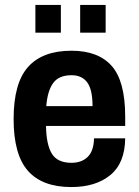

<svg xmlns="http://www.w3.org/2000/svg" viewBox="-20 -744 561 776"><path d="M123 -612V-724H226V-612ZM304 -612V-724H407V-612ZM268 12Q151 12 93 -53.5Q35 -119 35 -263Q35 -408 93.5 -473.5Q152 -539 269 -539Q377 -539 431.5 -477.5Q486 -416 486 -272V-235H166Q167 -160 189.5 -123Q212 -86 269 -86Q310 -86 334.5 -110Q359 -134 360 -185H486Q485 -85 426 -36.5Q367 12 268 12ZM167 -315H354Q354 -382 332.5 -411Q311 -440 269 -440Q218 -440 195 -408.5Q172 -377 167 -315Z"/></svg>

Font: Archivo SemiCondensed
Style: Bold
Weight: 680
Width: 4
Designer: Hector Gatti
Foundry: Omnibus-Type
Version: Version 2.001; ttfautohint (v1.8.3)